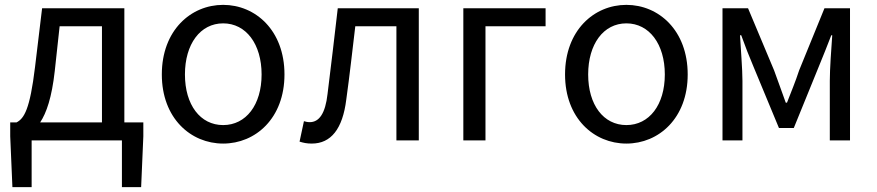

<svg xmlns="http://www.w3.org/2000/svg" viewBox="-20 -577 3604 789"><path d="M31 192H110V0H481V192H560L569 -17V-74H491V-543H153L124 -302C103 -127 79 -90 48 -74H22V-17ZM145 -74C171 -113 193 -177 205 -285L225 -469H399V-74Z M897 13C1030 13 1149 -91 1149 -271C1149 -452 1030 -557 897 -557C764 -557 645 -452 645 -271C645 -91 764 13 897 13ZM897 -63C803 -63 740 -146 740 -271C740 -396 803 -481 897 -481C991 -481 1055 -396 1055 -271C1055 -146 991 -63 897 -63Z M1261 13C1340 13 1388 -47 1403 -168C1417 -268 1428 -369 1440 -469H1609V0H1701V-543H1368C1354 -425 1341 -308 1326 -191C1317 -110 1291 -75 1253 -75C1243 -75 1236 -77 1229 -79L1211 5C1227 10 1241 13 1261 13Z M1884 0H1975V-469H2222V-543H1884Z M2554 13C2687 13 2806 -91 2806 -271C2806 -452 2687 -557 2554 -557C2421 -557 2302 -452 2302 -271C2302 -91 2421 13 2554 13ZM2554 -63C2460 -63 2397 -146 2397 -271C2397 -396 2460 -481 2554 -481C2648 -481 2712 -396 2712 -271C2712 -146 2648 -63 2554 -63Z M2949 -543V0H3031V-245C3031 -293 3024 -376 3021 -432H3026C3041 -390 3059 -344 3076 -304L3181 -51H3242L3345 -304C3361 -344 3380 -389 3396 -432H3400C3396 -376 3390 -293 3390 -245V0H3473V-543H3368L3264 -288C3249 -242 3231 -199 3214 -155H3209C3194 -199 3177 -242 3161 -288L3054 -543Z"/></svg>

Font: Noto Sans KR Regular
Style: Regular
Weight: 400
Designer: Ryoko NISHIZUKA  (kana & ideographs); Paul D. Hunt (Latin, Greek & Cyrillic); Wenlong ZHANG  (bopomofo); Sandoll Communi
Foundry: Adobe Systems Incorporated
Version: Version 1.004;PS 1.004;hotconv 1.0.82;makeotf.lib2.5.63406